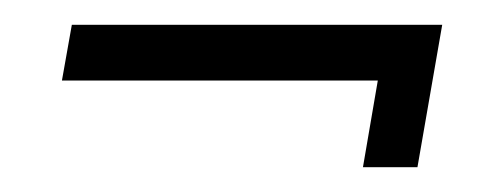

<svg xmlns="http://www.w3.org/2000/svg" viewBox="-20 -343 389 155"><path d="M30 -278H285L273 -208H317L337 -323H38Z"/></svg>

Font: RL Madena Oblique
Style: Regular
Weight: 400
Italic angle: -10°
Designer: I Kadek Wantara Putra
Foundry: Roughlines ID
Version: Version 1.000;Glyphs 3.1.2 (3151)